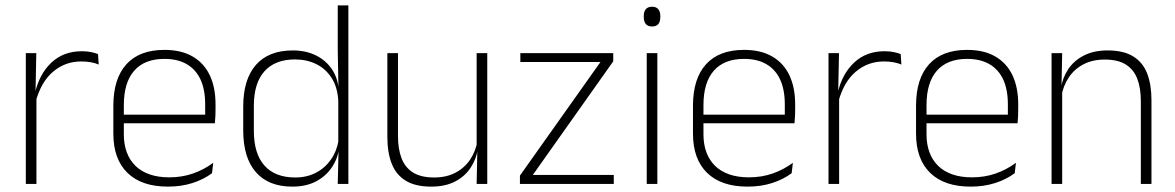

<svg xmlns="http://www.w3.org/2000/svg" viewBox="-20 -684 4371 714"><path d="M112.5 -305 99.5 -334 110 -337.5Q126.5 -409.5 171.5 -451.5Q216.5 -493.5 284.5 -493.5Q304 -493.5 319 -490.2Q334 -487 344.5 -483L347 -444Q334.5 -449.5 318 -452.5Q301.5 -455.5 282 -455.5Q222.5 -455.5 177.5 -417.5Q132.5 -379.5 112.5 -305ZM76 0V-486.5H115L112 -338L115.5 -334.5V0Z M604.5 10Q506.5 10 454 -41.2Q401.5 -92.5 401.5 -187V-290.5Q401.5 -391.5 450 -445Q498.5 -498.5 591.5 -498.5Q653.5 -498.5 695.8 -474.2Q738 -450 759.8 -404.8Q781.5 -359.5 781.5 -295.5V-278Q781.5 -265.5 781 -252.8Q780.5 -240 779 -225.5H742.5Q743 -245.5 743 -263.2Q743 -281 743 -296Q743 -350.5 725.8 -388Q708.5 -425.5 674.8 -445.2Q641 -465 591.5 -465Q517.5 -465 479 -421Q440.5 -377 440.5 -293V-245V-239V-184.5Q440.5 -147 451.5 -117.5Q462.5 -88 483.8 -67.2Q505 -46.5 536.5 -35.5Q568 -24.5 609.5 -24.5Q656.5 -24.5 697 -38.5Q737.5 -52.5 773 -78.5L768.5 -40Q738 -17 696.2 -3.5Q654.5 10 604.5 10ZM421.5 -225.5V-257.5H769V-225.5Z M1067 10Q978.5 10 931.5 -43.8Q884.5 -97.5 884.5 -199V-287.5Q884.5 -389 931.8 -442.8Q979 -496.5 1069 -496.5Q1117.5 -496.5 1155.2 -477.8Q1193 -459 1215.2 -425.2Q1237.5 -391.5 1240 -345.5H1253L1238 -309.5Q1235 -360.5 1213 -394.5Q1191 -428.5 1155.8 -445.8Q1120.5 -463 1077 -463Q1003 -463 963.5 -419Q924 -375 924 -290V-197.5Q924 -112.5 963.5 -68.2Q1003 -24 1078 -24Q1121.5 -24 1155.2 -41.8Q1189 -59.5 1211 -91.2Q1233 -123 1239.5 -164.5L1252.5 -132.5H1241Q1235.5 -93 1213.5 -60.8Q1191.5 -28.5 1154.8 -9.2Q1118 10 1067 10ZM1236 0 1239 -126.5 1238 -140V-347L1238.5 -359L1236 -497.5V-664H1275.5V0Z M1460 -486.5V-178.5Q1460 -130.5 1473 -96Q1486 -61.5 1515.5 -42.8Q1545 -24 1594.5 -24Q1640.5 -24 1674.2 -42Q1708 -60 1728.8 -91.2Q1749.5 -122.5 1756 -162.5L1767 -130.5H1757Q1751.5 -93 1730.5 -60.8Q1709.5 -28.5 1672.8 -9.2Q1636 10 1583.5 10Q1524.5 10 1488.5 -12.2Q1452.5 -34.5 1436.5 -75.8Q1420.5 -117 1420.5 -175V-486.5ZM1792 -486.5V0H1752.5L1755 -123.5L1752.5 -125.5V-486.5Z M2262.5 -33.5V0H1913.5V-31L2213 -453.5H1915V-486.5H2260.5V-456L1961.5 -33.5Z M2385 0V-486.5H2424.5V0ZM2405 -585.5Q2389.5 -585.5 2381.8 -594.5Q2374 -603.5 2374 -620.5V-624.5Q2374 -641 2381.8 -650Q2389.5 -659 2405 -659Q2420 -659 2427.8 -650Q2435.5 -641 2435.5 -624.5V-620.5Q2435.5 -603 2427.8 -594.2Q2420 -585.5 2405 -585.5Z M2760 10Q2662 10 2609.5 -41.2Q2557 -92.5 2557 -187V-290.5Q2557 -391.5 2605.5 -445Q2654 -498.5 2747 -498.5Q2809 -498.5 2851.2 -474.2Q2893.5 -450 2915.2 -404.8Q2937 -359.5 2937 -295.5V-278Q2937 -265.5 2936.5 -252.8Q2936 -240 2934.5 -225.5H2898Q2898.5 -245.5 2898.5 -263.2Q2898.5 -281 2898.5 -296Q2898.5 -350.5 2881.2 -388Q2864 -425.5 2830.2 -445.2Q2796.5 -465 2747 -465Q2673 -465 2634.5 -421Q2596 -377 2596 -293V-245V-239V-184.5Q2596 -147 2607 -117.5Q2618 -88 2639.2 -67.2Q2660.5 -46.5 2692 -35.5Q2723.5 -24.5 2765 -24.5Q2812 -24.5 2852.5 -38.5Q2893 -52.5 2928.5 -78.5L2924 -40Q2893.5 -17 2851.8 -3.5Q2810 10 2760 10ZM2577 -225.5V-257.5H2924.5V-225.5Z M3097.5 -305 3084.5 -334 3095 -337.5Q3111.5 -409.5 3156.5 -451.5Q3201.5 -493.5 3269.5 -493.5Q3289 -493.5 3304 -490.2Q3319 -487 3329.5 -483L3332 -444Q3319.5 -449.5 3303 -452.5Q3286.5 -455.5 3267 -455.5Q3207.5 -455.5 3162.5 -417.5Q3117.5 -379.5 3097.5 -305ZM3061 0V-486.5H3100L3097 -338L3100.5 -334.5V0Z M3589.5 10Q3491.5 10 3439 -41.2Q3386.5 -92.5 3386.5 -187V-290.5Q3386.5 -391.5 3435 -445Q3483.5 -498.5 3576.5 -498.5Q3638.5 -498.5 3680.8 -474.2Q3723 -450 3744.8 -404.8Q3766.5 -359.5 3766.5 -295.5V-278Q3766.5 -265.5 3766 -252.8Q3765.5 -240 3764 -225.5H3727.5Q3728 -245.5 3728 -263.2Q3728 -281 3728 -296Q3728 -350.5 3710.8 -388Q3693.5 -425.5 3659.8 -445.2Q3626 -465 3576.5 -465Q3502.5 -465 3464 -421Q3425.5 -377 3425.5 -293V-245V-239V-184.5Q3425.5 -147 3436.5 -117.5Q3447.5 -88 3468.8 -67.2Q3490 -46.5 3521.5 -35.5Q3553 -24.5 3594.5 -24.5Q3641.5 -24.5 3682 -38.5Q3722.5 -52.5 3758 -78.5L3753.5 -40Q3723 -17 3681.2 -3.5Q3639.5 10 3589.5 10ZM3406.5 -225.5V-257.5H3754V-225.5Z M4222.5 0V-308Q4222.5 -356 4209.5 -390.5Q4196.5 -425 4167 -443.8Q4137.5 -462.5 4088 -462.5Q4042.5 -462.5 4008.5 -444.5Q3974.5 -426.5 3954 -395.2Q3933.5 -364 3926.5 -324L3915.5 -356H3925.5Q3931 -394 3952 -426Q3973 -458 4010 -477.2Q4047 -496.5 4099 -496.5Q4158.5 -496.5 4194.2 -474.2Q4230 -452 4246 -410.8Q4262 -369.5 4262 -311.5V0ZM3890.5 0V-486.5H3930L3927.5 -362.5L3930 -361V0Z"/></svg>

Font: Anek Telugu ExtraLight
Style: Regular
Weight: 250
Version: Version 1.003